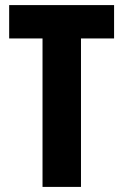

<svg xmlns="http://www.w3.org/2000/svg" viewBox="-20 -800 484 754"><path d="M298 -66V-649H428V-780H16V-649H147V-66Z"/></svg>

Font: Noto Sans Malayalam UI ExtraCondensed ExtraBold
Style: Regular
Weight: 800
Width: 2
Designer: Jelle Bosma - Monotype Design Team
Foundry: Monotype Imaging Inc.
Version: Version 2.104